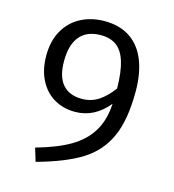

<svg xmlns="http://www.w3.org/2000/svg" viewBox="-110 -808 834 921"><g transform="rotate(15 307.5 -347.0)"><path d="M527.2 -427.7Q527.2 -286.7 488.7 -201.8Q450.3 -116.9 370.5 -66.9Q290.8 -16.9 150.8 21.5L130.8 -44.1Q232.3 -72.3 296.9 -110Q361.5 -147.7 396.2 -204.1Q430.8 -260.5 435.4 -343.1Q366.7 -259 270.3 -259Q211.3 -259 165.6 -286.2Q120 -313.3 94.1 -364.4Q68.2 -415.4 68.2 -484.6Q68.2 -557.9 98.2 -610.3Q128.2 -662.6 180.3 -689.5Q232.3 -716.4 296.9 -716.4Q372.8 -716.4 424.4 -681.5Q475.9 -646.7 501.5 -582.1Q527.2 -517.4 527.2 -427.7ZM437.4 -419.5Q436.4 -502.1 421 -551.8Q405.6 -601.5 375.1 -624.1Q344.6 -646.7 296.9 -646.7Q228.2 -646.7 192.8 -604.6Q157.4 -562.6 157.4 -481.5Q157.4 -403.1 190.8 -365.4Q224.1 -327.7 286.2 -327.7Q331.8 -327.7 367.9 -351Q404.1 -374.4 437.4 -419.5Z"/></g></svg>

Font: Fira Code Fixed
Style: Regular
Weight: 400
Monospace: yes
Designer: Carrois Corporate, Edenspiekermann AG, Nikita Prokopov
Foundry: Carrois Corporate, Edenspiekermann AG, Nikita Prokopov
Version: Version 5.002